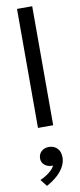

<svg xmlns="http://www.w3.org/2000/svg" viewBox="-114 -757 479 1144"><g transform="rotate(-10 125.5 -185.0)"><path d="M79.5 0V-720H171.5V0ZM72.5 349.5 40 308Q71.5 294.5 96 275Q120.5 255.5 129 236.5Q110 237.5 94.2 231Q78.5 224.5 69.2 211.5Q60 198.5 60 182Q60 156 77.8 139.5Q95.5 123 123.5 123Q154.5 123 173.8 143.2Q193 163.5 193 197.5Q193 224.5 179.5 251.2Q166 278 139 303Q112 328 72.5 349.5Z"/></g></svg>

Font: Geologica Roman Light
Style: Regular
Weight: 300
Designer: Sindre Bremnes, Frode Helland
Foundry: Monokrom Skriftforlag AS
Version: Version 1.010;gftools[0.9.28]